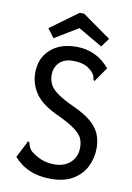

<svg xmlns="http://www.w3.org/2000/svg" viewBox="-90 -850 629 916"><g transform="rotate(10 225.0 -392.0)"><path d="M221 10Q107 10 42 -65L80 -139L83 -148L91 -144Q94 -136 96 -127.5Q98 -119 108 -106Q131 -86 160.5 -73.5Q190 -61 227 -61Q274 -61 304 -88.5Q334 -116 334 -161Q334 -187 325 -206Q316 -225 290.5 -244.5Q265 -264 214 -289Q127 -327 94 -373.5Q61 -420 61 -476Q61 -547 108 -589.5Q155 -632 234 -632Q332 -632 395 -556L352 -494L347 -486L341 -490Q339 -498 337 -506.5Q335 -515 324 -528Q304 -548 281.5 -555.5Q259 -563 229 -563Q187 -563 163.5 -539.5Q140 -516 140 -480Q140 -455 150 -434.5Q160 -414 187.5 -394Q215 -374 269 -349Q324 -324 355 -297.5Q386 -271 399 -240.5Q412 -210 412 -171Q412 -125 392 -83.5Q372 -42 329.5 -16Q287 10 221 10ZM118 -653 86 -696 220 -794H242L380 -696L349 -654L232 -722Z"/></g></svg>

Font: Inconsolata SemiCondensed Medium
Style: Regular
Weight: 500
Width: 4
Monospace: yes
Designer: Raph Levien, Cyreal, Brenton Simpson
Foundry: Raph Levien, Cyreal, Google
Version: Version 3.001; ttfautohint (v1.8.2.53-6de2)